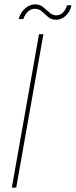

<svg xmlns="http://www.w3.org/2000/svg" viewBox="-20 -856 346 876"><path d="M34 0 158 -700H178L54 0ZM65 -769Q73 -798 94 -817Q115 -836 140 -836Q162 -836 177 -823.5Q192 -811 206 -798.5Q220 -786 237 -786Q254 -786 266.5 -798Q279 -810 286 -832H306Q301 -805 281.5 -785.5Q262 -766 236 -766Q214 -766 199.5 -778.5Q185 -791 171.5 -803.5Q158 -816 139 -816Q122 -816 108.5 -804Q95 -792 86 -769Z"/></svg>

Font: DM Sans 20pt Thin
Style: Italic
Weight: 250
Italic angle: -10°
Version: Version 4.004;gftools[0.9.30]